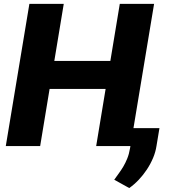

<svg xmlns="http://www.w3.org/2000/svg" viewBox="-20 -747 888 982"><path d="M130.3 -727.3H306.1L257.8 -435.4H544.4L592.7 -727.3H768.1L662.6 -91.6H795.5L780.5 -1.1Q775.9 29.8 763 60.7Q750 91.6 731.2 120Q712.4 148.4 689.3 172.8Q666.2 197.1 641 214.8L564.3 172.2Q575.3 156.2 587.4 140.1Q599.4 123.9 610.6 105.1Q621.8 86.3 631 63.4Q640.3 40.5 645.2 10.7L647 0H471.9L520.2 -292.3H233.7L185.4 0H9.6Z"/></svg>

Font: Inter P Extra Bold
Style: Italic
Weight: 800
Italic angle: 9.39999°
Designer: Rasmus Andersson
Foundry: rsms
Version: Version 3.018;git-588b23468